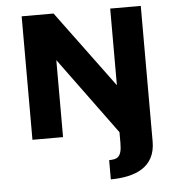

<svg xmlns="http://www.w3.org/2000/svg" viewBox="-56 -647 851 922"><g transform="rotate(-5 369.5 -186.5)"><path d="M509.3 -595.2V-225.6L236.3 -595.2H82.5V0H230V-371.1L502 0V53.2C502 125.5 476.1 128.4 440.9 129.4V222.2C558.6 221.2 656.7 183.1 656.7 58.6V-595.2Z"/></g></svg>

Font: Now Black
Style: Regular
Weight: 400
Designer: Alfredo Marco Pradil
Foundry: Alfredo Marco Pradil
Version: Version 1.200;hotconv 1.0.109;makeotfexe 2.5.65596